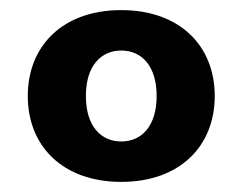

<svg xmlns="http://www.w3.org/2000/svg" viewBox="-20 -730 480 380"><path d="M220 -630C260 -630 290 -600 290 -540C290 -480 260 -450 220 -450C180 -450 150 -480 150 -540C150 -600 180 -630 220 -630ZM220 -710C105 -710 35 -640 35 -540C35 -440 105 -370 220 -370C335 -370 405 -440 405 -540C405 -640 335 -710 220 -710Z"/></svg>

Font: Scada
Style: Bold
Weight: 700
Designer: Jovanny Lemonad
Foundry: Jovanny Lemonad
Version: Version 3.005